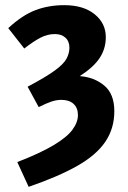

<svg xmlns="http://www.w3.org/2000/svg" viewBox="-20 -528 497 744"><path d="M91 196 47 100Q135 66 187 35Q239 4 260.5 -25Q282 -54 282 -82Q282 -110 265 -125.5Q248 -141 218 -141Q199 -141 179.5 -134.5Q160 -128 130 -113L87 -192Q157 -229 192 -254.5Q227 -280 238 -301Q249 -322 249 -343Q249 -368 233.5 -382Q218 -396 193 -396Q164 -396 137 -382Q110 -368 74 -340L12 -419Q66 -469 117 -488.5Q168 -508 229 -508Q303 -508 346.5 -473Q390 -438 390 -384Q390 -339 366 -303Q342 -267 289 -233Q345 -229 384 -196.5Q423 -164 423 -97Q423 -30 388 21.5Q353 73 280 114.5Q207 156 91 196Z"/></svg>

Font: Source Sans 3 ExtraLight
Style: Bold
Weight: 700
Version: Version 3.052;hotconv 1.1.0;makeotfexe 2.6.0